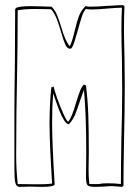

<svg xmlns="http://www.w3.org/2000/svg" viewBox="-20 -722 541 748"><path d="M417 3Q405 3 383 5L351 6Q326 6 320.5 -1Q315 -8 315 -34L316 -125Q316 -280 307 -372L292 -330Q281 -295 272 -274Q263 -253 248 -238Q228 -238 197 -330Q194 -337 192 -344Q190 -351 187 -358Q183 -307 183 -245Q183 -165 193 -3Q189 6 144 6L95 5L57 6Q43 6 39.5 -11Q36 -28 36 -68V-273Q36 -341 38 -479L39 -685L42 -691Q56 -698 100 -698L149 -697Q162 -696 181 -696Q194 -683 202 -664Q210 -645 219 -615Q234 -562 252 -542Q262 -562 272 -606Q280 -640 288 -660.5Q296 -681 313 -698Q323 -696 330 -696Q361 -696 394 -699Q404 -699 424 -700.5Q444 -702 460 -702Q460 -702 465 -697Q463 -667 463 -608Q463 -572 465 -500L466 -394Q466 -281 463 -167Q461 -55 461 1L456 6ZM451 -5Q451 -65 453 -189Q456 -282 456 -376L455 -490Q453 -566 453 -604Q453 -663 455 -692Q442 -692 428.5 -691Q415 -690 403 -689Q357 -685 337 -685Q326 -685 314 -687Q305 -676 298.5 -656Q292 -636 282 -600Q276 -579 270 -559.5Q264 -540 258 -534L254 -532Q242 -532 235 -547Q228 -562 218 -597Q209 -628 200.5 -649.5Q192 -671 179 -686L118 -687Q76 -687 49 -682Q49 -542 46 -401Q45 -354 44 -283Q43 -212 43 -117Q43 -61 49 -7V-5L126 -4Q164 -4 183 -7Q173 -165 173 -242Q173 -317 180 -381V-383L183 -382L190 -385L189 -382H190Q190 -376 202 -341.5Q214 -307 227.5 -277.5Q241 -248 246 -248Q260 -265 276 -321Q286 -353 292 -368.5Q298 -384 307 -393Q309 -391 315 -389Q322 -332 324 -273Q326 -214 326 -126L325 -60Q325 -32 328 -5H365Q377 -8 398 -8Q428 -8 451 -5Z"/></svg>

Font: Londrina Outline
Style: Regular
Weight: 400
Designer: Marcelo Magalhaes
Foundry: Marcelo Magalhães
Version: Version 1.002